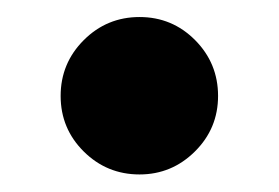

<svg xmlns="http://www.w3.org/2000/svg" viewBox="-20 -191 321 221"><path d="M140.6 9.8Q103 9.8 76.4 -16.6Q49.8 -43 49.8 -80.6Q49.8 -118.2 76.4 -144.8Q103 -171.4 140.6 -171.4Q178.2 -171.4 204.6 -144.8Q231 -118.2 231 -80.6Q231 -43 204.3 -16.6Q177.7 9.8 140.6 9.8Z"/></svg>

Font: Basically A Sans Serif
Style: Bold
Weight: 700
Designer: Hyung-Suk Kim
Foundry: Mental Design
Version: 1.000